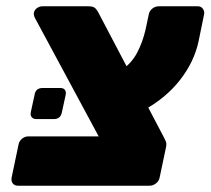

<svg xmlns="http://www.w3.org/2000/svg" viewBox="-20 -591 670 611"><path d="M37 0Q26 0 20.5 -7.5Q15 -15 17 -26L39 -131Q41 -142 50 -149.5Q59 -157 70 -157H294L90 -536Q89 -539 88 -543Q87 -547 88 -551Q90 -560 98 -565.5Q106 -571 115 -571H262Q278 -571 284 -564Q290 -557 292 -553L501 -155Q504 -149 507.5 -141.5Q511 -134 508 -121L488 -26Q486 -15 476.5 -7.5Q467 0 456 0ZM435 -239 367 -368Q399 -390 416.5 -423.5Q434 -457 443 -496L453 -543Q455 -556 464.5 -563.5Q474 -571 485 -571H610Q620 -571 626 -562.5Q632 -554 629 -543L612 -460Q598 -394 552.5 -336Q507 -278 435 -239ZM96 -212Q86 -212 81 -218Q76 -224 78 -234L90 -289Q93 -311 116 -311H172Q182 -311 186.5 -305Q191 -299 189 -289L177 -234Q173 -212 151 -212Z"/></svg>

Font: Rubik ExtraBold
Style: Italic
Weight: 800
Italic angle: -12°
Designer: Hubert and Fischer
Foundry: Hubert and Fischer
Version: Version 2.300;gftools[0.9.30]